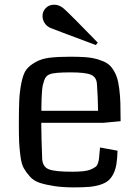

<svg xmlns="http://www.w3.org/2000/svg" viewBox="-20 -793 597 820"><path d="M60.5 0ZM495.1 -275.4Q436.5 -269.5 422.4 -268.6H156.2Q156.7 -197.8 160.2 -113.3Q162.6 -80.6 188.2 -70.1Q213.9 -59.6 288.1 -59.6Q315.9 -59.6 335.9 -61.8Q356 -64 368.4 -69.6Q380.9 -75.2 387.9 -80.3Q395 -85.4 398.4 -96.4Q401.9 -107.4 402.8 -115Q403.8 -122.6 404.8 -137.9Q405.8 -153.3 407.2 -163.1L481.9 -149.4Q481 -115.2 477.1 -91.6Q473.1 -67.9 463.9 -49.8Q454.6 -31.7 441.9 -21.2Q429.2 -10.7 407.7 -3.9Q386.2 2.9 360.4 5.1Q334.5 7.3 296.4 7.3Q247.6 7.3 211.4 1.7Q175.3 -3.9 149.7 -12.2Q124 -20.5 107.4 -39.3Q90.8 -58.1 81.3 -75.2Q71.8 -92.3 67.4 -125.5Q63 -158.7 61.8 -185.8Q60.5 -212.9 60.5 -260.7Q60.5 -328.1 62.3 -365.7Q64 -403.3 71.8 -441.2Q79.6 -479 92.8 -496.1Q106 -513.2 131.8 -527.8Q157.7 -542.5 192.9 -546.6Q228 -550.8 282.2 -550.8Q319.8 -550.8 347.2 -548.6Q374.5 -546.4 397.5 -539.6Q420.4 -532.7 435.3 -523.9Q450.2 -515.1 461.7 -498Q473.1 -481 479.2 -462.6Q485.4 -444.3 489.3 -414.1Q493.2 -383.8 494.1 -352.8Q495.1 -321.8 495.1 -275.4ZM156.7 -319.8H398.9Q397.9 -382.3 394 -434.1Q392.1 -463.9 368.4 -473.9Q344.7 -483.9 281.7 -483.9Q211.9 -483.9 193.4 -476.1Q185.1 -473.6 179 -467.5Q172.9 -461.4 168.9 -450.2Q165 -439 162.8 -429.2Q160.6 -419.4 159.4 -402.1Q158.2 -384.8 157.7 -375.2Q157.2 -365.7 157 -346.2Q156.7 -326.7 156.7 -319.8ZM252.9 -755.9Q261.2 -749 297.4 -712.9Q333.5 -676.8 365.2 -644L397.5 -610.8L389.2 -600.6L343.8 -617.7Q298.3 -634.8 250 -652.8Q201.7 -670.9 196.3 -673.3Q179.2 -680.7 170.4 -694.8Q161.6 -709 161.6 -724.1Q161.6 -744.1 175.3 -758.5Q189 -772.9 211.9 -772.9Q233.4 -772.9 252.9 -755.9Z"/></svg>

Font: Coda
Style: Regular
Weight: 400
Designer: vernon adams
Foundry: vernon adams
Version: Version 2.001; ttfautohint (v0.8) -r 50 -G 200 -x